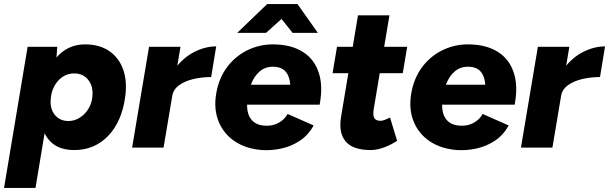

<svg xmlns="http://www.w3.org/2000/svg" viewBox="-39 -732 3020 952"><path d="M-19 200 98 -500H245L238 -408L137 200ZM382 -512Q454 -512 502.5 -479Q551 -446 572 -386.5Q593 -327 581 -247Q573 -189 552 -141.5Q531 -94 498.5 -59.5Q466 -25 423.5 -6.5Q381 12 330 12Q260 12 220 -22Q180 -56 167 -115.5Q154 -175 166 -252Q174 -314 192.5 -362.5Q211 -411 239 -444.5Q267 -478 303 -495Q339 -512 382 -512ZM329 -368Q305 -368 285 -358.5Q265 -349 249.5 -332Q234 -315 224.5 -292.5Q215 -270 213 -245Q207 -195 232 -163.5Q257 -132 300 -132Q324 -132 344.5 -142Q365 -152 381 -168.5Q397 -185 407 -207Q417 -229 419 -254Q424 -304 398.5 -336Q373 -368 329 -368Z M616 0 700 -500H856L772 0ZM774 -256Q788 -337 829 -392Q870 -447 924.5 -474.5Q979 -502 1033 -502L1008 -350Q962 -350 919.5 -340Q877 -330 848.5 -309Q820 -288 815 -256Z M1260 12Q1181 6 1125.5 -31Q1070 -68 1045 -129.5Q1020 -191 1033 -268Q1046 -346 1089.5 -402.5Q1133 -459 1198.5 -488Q1264 -517 1341 -511Q1417 -506 1469 -470.5Q1521 -435 1542 -370Q1563 -305 1546 -213H1186Q1186 -178 1197 -155.5Q1208 -133 1228 -121.5Q1248 -110 1274 -109Q1312 -106 1342.5 -123Q1373 -140 1387 -167L1516 -110Q1490 -62 1447.5 -34Q1405 -6 1356 4.5Q1307 15 1260 12ZM1205 -312H1400Q1398 -351 1379 -375Q1360 -399 1320 -401Q1279 -403 1250 -379Q1221 -355 1205 -312ZM1137 -569 1286 -712H1435V-708L1280 -569ZM1412 -569 1301 -708 1302 -712H1436L1537 -569Z M1799 12Q1711 12 1675 -30.5Q1639 -73 1652 -152L1736 -656H1892L1814 -191Q1809 -160 1817 -146.5Q1825 -133 1848 -133Q1857 -133 1870 -138Q1883 -143 1895 -149L1930 -34Q1902 -15 1866.5 -1.5Q1831 12 1799 12ZM1610 -369 1632 -500H1980L1958 -369Z M2227 12Q2148 6 2092.5 -31Q2037 -68 2012 -129.5Q1987 -191 2000 -268Q2013 -346 2056.5 -402.5Q2100 -459 2165.5 -488Q2231 -517 2308 -511Q2384 -506 2436 -470.5Q2488 -435 2509 -370Q2530 -305 2513 -213H2153Q2153 -178 2164 -155.5Q2175 -133 2195 -121.5Q2215 -110 2241 -109Q2279 -106 2309.5 -123Q2340 -140 2354 -167L2483 -110Q2457 -62 2414.5 -34Q2372 -6 2323 4.5Q2274 15 2227 12ZM2172 -312H2367Q2365 -351 2346 -375Q2327 -399 2287 -401Q2246 -403 2217 -379Q2188 -355 2172 -312Z M2544 0 2628 -500H2784L2700 0ZM2702 -256Q2716 -337 2757 -392Q2798 -447 2852.5 -474.5Q2907 -502 2961 -502L2936 -350Q2890 -350 2847.5 -340Q2805 -330 2776.5 -309Q2748 -288 2743 -256Z"/></svg>

Font: Figtree ExtraBold
Style: Italic
Weight: 800
Italic angle: -9.5°
Foundry: Erik Kennedy
Version: Version 2.001;gftools[0.9.30]